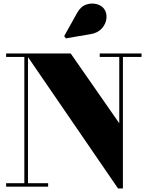

<svg xmlns="http://www.w3.org/2000/svg" viewBox="-20 -1051 832 1081"><path d="M137.5 -750V-19.5H251V0H14.5V-19.5H117V-730.5H14.5V-750ZM777 -750V-730.5H672V10H644.5L123.5 -750H378L651.5 -357V-730.5H541.5V-750ZM350.5 -835 341.5 -848 414 -978Q434 -1014.5 464.8 -1025Q495.5 -1035.5 524.2 -1027.8Q553 -1020 566.5 -1000.5Q583 -976.5 579.2 -946Q575.5 -915.5 553.2 -890.8Q531 -866 491.5 -859Z"/></svg>

Font: Bodoni Moda Black
Style: Regular
Weight: 900
Version: Version 2.005